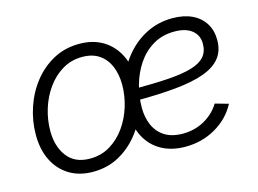

<svg xmlns="http://www.w3.org/2000/svg" viewBox="-81 -692 1137 845"><g transform="rotate(-15 488.0 -269.5)"><path d="M249 11.7Q186.5 11.7 141.1 -16.1Q95.7 -43.9 71 -93.8Q46.4 -143.6 46.4 -210Q46.4 -273.4 66.7 -334Q86.9 -394.5 125 -442.9Q163.1 -491.2 215.8 -519.8Q268.6 -548.3 334 -548.3Q396.5 -548.3 441.9 -520.8Q487.3 -493.2 512 -443.4Q536.6 -393.6 536.6 -327.1Q536.6 -262.7 516.1 -202.1Q495.6 -141.6 457.5 -93.5Q419.4 -45.4 366.7 -16.8Q314 11.7 249 11.7ZM250.5 -47.9Q302.2 -47.9 343 -72.8Q383.8 -97.7 412.4 -138.2Q440.9 -178.7 455.8 -227.8Q470.7 -276.9 470.7 -325.7Q470.7 -373 455.3 -409.9Q439.9 -446.8 409.2 -468Q378.4 -489.3 332 -489.3Q281.2 -489.3 240.7 -464.8Q200.2 -440.4 171.4 -399.9Q142.6 -359.4 127.4 -310.1Q112.3 -260.7 112.3 -210.4Q112.3 -139.6 147.2 -93.8Q182.1 -47.9 250.5 -47.9ZM669.9 10.3Q607.4 10.3 561 -15.6Q514.6 -41.5 489.5 -89.8Q464.4 -138.2 464.4 -205.6Q464.4 -278.3 486.6 -341.3Q508.8 -404.3 548.8 -451.4Q588.9 -498.5 642.6 -524.9Q696.3 -551.3 758.8 -551.3Q810.5 -551.3 847.9 -533.7Q885.3 -516.1 905.5 -483.9Q925.8 -451.7 925.8 -407.7Q925.8 -358.4 899.9 -326.2Q874 -293.9 822.3 -275.4Q770.5 -256.8 692.6 -249.3Q614.7 -241.7 511.2 -241.7L519 -293.9Q608.9 -293.9 673.6 -298.3Q738.3 -302.7 779.5 -314.9Q820.8 -327.1 840.6 -349.6Q860.4 -372.1 860.4 -408.2Q860.4 -447.3 832 -469.7Q803.7 -492.2 752.9 -492.2Q696.8 -492.2 654.5 -466.8Q612.3 -441.4 584.2 -399.7Q556.2 -357.9 542 -307.1Q527.8 -256.3 527.8 -205.1Q527.8 -160.6 543.5 -125Q559.1 -89.4 591.6 -68.8Q624 -48.3 673.8 -48.3Q728.5 -48.3 772.9 -73.5Q817.4 -98.6 842.3 -140.1L902.8 -123Q871.1 -62.5 808.8 -26.1Q746.6 10.3 669.9 10.3Z"/></g></svg>

Font: Inter 17pt Light
Style: Italic
Weight: 300
Italic angle: -9.3988°
Version: Version 4.001;git-66647c0bb